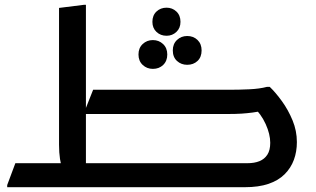

<svg xmlns="http://www.w3.org/2000/svg" viewBox="-20 -780 1315 800"><path d="M305 -100H1011Q1040 -100 1061 -108.5Q1082 -117 1094 -135.5Q1106 -154 1106 -185Q1106 -221 1087 -263Q1068 -305 1033 -338L1088 -321Q1055 -314 1032 -311Q1009 -308 986 -306.5Q963 -305 929 -305H328L368 -406H936Q977 -406 1019.5 -408Q1062 -410 1092 -418H1104Q1129 -394 1155 -358Q1181 -322 1199 -278.5Q1217 -235 1217 -188Q1217 -148 1204.5 -114Q1192 -80 1166 -54Q1140 -28 1099 -14Q1058 0 1000 0H305ZM10 0V-9L44 -100H280L240 -78Q234 -91 230 -117.5Q226 -144 226 -177V-747L330 -760H338V-50L292 -100H482V-20L462 0ZM674 -631Q649 -631 632 -647Q615 -663 615 -689Q615 -716 632 -732Q649 -748 674 -748Q698 -748 715 -732Q732 -716 732 -689Q732 -663 715 -647Q698 -631 674 -631ZM760 -510Q735 -510 717.5 -526Q700 -542 700 -570Q700 -597 717.5 -613.5Q735 -630 760 -630Q786 -630 803 -613.5Q820 -597 820 -570Q820 -542 803 -526Q786 -510 760 -510ZM617 -493Q592 -493 574.5 -509.5Q557 -526 557 -553Q557 -580 574.5 -596.5Q592 -613 617 -613Q642 -613 659.5 -596.5Q677 -580 677 -553Q677 -526 660 -509.5Q643 -493 617 -493Z"/></svg>

Font: Kufam Medium
Style: Italic
Weight: 500
Italic angle: -11°
Designer: Artur Schmal
Foundry: Original Type
Version: Version 1.301; ttfautohint (v1.8.3)